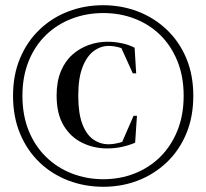

<svg xmlns="http://www.w3.org/2000/svg" viewBox="-20 -700 790 736"><path d="M376 16Q305 16 242 -8Q179 -32 131.5 -77.5Q84 -123 57 -187.5Q30 -252 30 -333Q30 -413 57 -477Q84 -541 131.5 -586.5Q179 -632 241.5 -656Q304 -680 375 -680Q446 -680 508.5 -656Q571 -632 619 -586.5Q667 -541 694 -477Q721 -413 721 -333Q721 -252 694 -187.5Q667 -123 619 -77.5Q571 -32 509 -8Q447 16 376 16ZM376 -13Q440 -13 496 -35Q552 -57 594 -98.5Q636 -140 660 -199Q684 -258 684 -333Q684 -407 660 -466Q636 -525 594 -566Q552 -607 496 -628.5Q440 -650 376 -650Q312 -650 255.5 -628.5Q199 -607 156.5 -566Q114 -525 90 -466Q66 -407 66 -333Q66 -258 90 -199Q114 -140 156.5 -98.5Q199 -57 255.5 -35Q312 -13 376 -13ZM391 -131Q339 -131 294.5 -153Q250 -175 223.5 -219.5Q197 -264 197 -334Q197 -387 213 -426Q229 -465 257 -490Q285 -515 320 -527.5Q355 -540 392 -540Q418 -540 445.5 -534.5Q473 -529 496 -517L502 -419H489L441 -525L480 -499Q459 -512 437.5 -518Q416 -524 397 -524Q366 -524 339.5 -504.5Q313 -485 296.5 -443Q280 -401 280 -333Q280 -266 295.5 -225Q311 -184 337.5 -165.5Q364 -147 396 -147Q415 -147 438 -153Q461 -159 481 -171L444 -146L492 -256H505L498 -153Q475 -143 447.5 -137Q420 -131 391 -131Z"/></svg>

Font: Source Serif 4 60pt SemiBold
Style: Regular
Weight: 600
Version: Version 4.004;hotconv 1.0.116;makeotfexe 2.5.65601